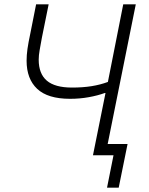

<svg xmlns="http://www.w3.org/2000/svg" viewBox="-20 -718 687 888"><path d="M475 150 505 0H410L468 -288H465Q432 -276 390.5 -268.5Q349 -261 304 -261Q201 -261 152 -307Q103 -353 103 -437Q103 -463 107 -491.5Q111 -520 120 -562L147 -698H205L174 -545Q168 -512 163.5 -487Q159 -462 159 -442Q159 -377 196.5 -345Q234 -313 313 -313Q363 -313 403.5 -319.5Q444 -326 479 -339L550 -698H608L478 -52H570L529 150Z"/></svg>

Font: IBM Plex Sans Light
Style: Italic
Weight: 300
Italic angle: -11.31°
Designer: Mike Abbink, Paul van der Laan, Pieter van Rosmalen
Foundry: Bold Monday
Version: Version 3.201